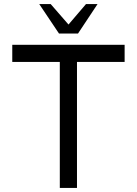

<svg xmlns="http://www.w3.org/2000/svg" viewBox="-20 -919 670 939"><path d="M589.5 -700V-616H356.5V0H272.5V-616H40V-700ZM268.5 -755 172 -899H228L315 -799L400.5 -899H457L361.5 -755Z"/></svg>

Font: Urbanist Medium
Style: Regular
Weight: 500
Designer: Corey Hu
Foundry: Corey Hu
Version: Version 1.321; ttfautohint (v1.8.4.7-5d5b)